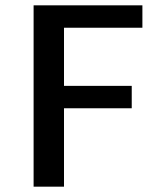

<svg xmlns="http://www.w3.org/2000/svg" viewBox="-20 -700 579 720"><path d="M514 -596H220V-378H474V-294H220V0H106V-680H514Z"/></svg>

Font: Martel Sans DemiBold
Style: Regular
Weight: 600
Designer: Dan Reynolds and Mathieu Réguer
Foundry: Dan Reynolds and Mathieu Réguer
Version: Version 1.001;PS 001.001;hotconv 1.0.70;makeotf.lib2.5.58329